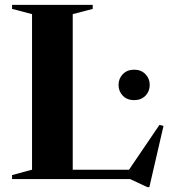

<svg xmlns="http://www.w3.org/2000/svg" viewBox="-20 -735 700 788"><path d="M593 33H584.5L514 0H29.5V-16.5L111.5 -38.5V-677L29.5 -698.5V-715H360.5V-698.5L278.5 -677V-38.5H509.5L634.5 -222.5L651 -218ZM530.5 -324Q502 -324 484.2 -342Q466.5 -360 466.5 -386.5Q466.5 -412.5 484.2 -430.8Q502 -449 530.5 -449Q559 -449 576.8 -430.8Q594.5 -412.5 594.5 -386.5Q594.5 -360 576.8 -342Q559 -324 530.5 -324Z"/></svg>

Font: Newsreader Display SemiBold
Style: Regular
Weight: 600
Designer: Hugues Gentile
Foundry: Production Type
Version: Version 1.001